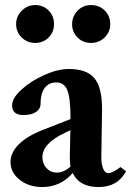

<svg xmlns="http://www.w3.org/2000/svg" viewBox="-20 -736 528 767"><path d="M120.6 -564.5Q88.9 -564.5 66.7 -586.2Q44.4 -607.9 44.4 -639.6Q44.4 -670.9 67.1 -693.4Q89.8 -715.8 120.6 -715.8Q152.8 -715.8 174.3 -694.1Q195.8 -672.4 195.8 -639.6Q195.8 -607.9 174.3 -586.2Q152.8 -564.5 120.6 -564.5ZM343.3 -564.5Q311.5 -564.5 289.8 -586.2Q268.1 -607.9 268.1 -639.6Q268.1 -670.9 290 -693.4Q312 -715.8 343.3 -715.8Q376.5 -715.8 398.4 -694.1Q420.4 -672.4 420.4 -639.6Q420.4 -607.9 397.9 -586.2Q375.5 -564.5 343.3 -564.5ZM148.9 11.2Q95.7 11.2 58.8 -17.6Q22 -46.4 22 -88.9Q22 -126.5 55.4 -159.7Q88.9 -192.9 151.9 -217.3L261.7 -260.3V-260.7Q261.7 -342.8 249.3 -374.8Q236.8 -406.7 205.1 -406.7Q174.8 -406.7 158.4 -384.5Q142.1 -362.3 142.1 -322.3Q142.1 -300.8 123.8 -288.6Q105.5 -276.4 73.7 -276.4Q28.3 -276.4 28.3 -315.4Q28.3 -343.8 65.9 -378.2Q103.5 -412.6 157.2 -436.5Q210.9 -460.4 254.9 -460.4Q326.2 -460.4 356.9 -423.8Q387.7 -387.2 387.7 -301.3Q387.7 -299.3 384.8 -107.4Q384.3 -83.5 391.4 -64Q398.4 -44.4 413.6 -44.4Q420.9 -44.4 435.1 -51.5Q449.2 -58.6 461.4 -68.8L483.4 -51.8Q450.2 11.2 374 11.2Q296.9 11.2 270.5 -44.9Q221.7 11.2 148.9 11.2ZM149.4 -107.9Q149.4 -82 166 -64.2Q182.6 -46.4 207 -46.4Q234.9 -46.4 261.7 -70.8Q258.8 -86.9 258.8 -106.4Q260.7 -180.2 261.2 -215.8L240.7 -206.1Q149.4 -163.6 149.4 -107.9Z"/></svg>

Font: Elstob 8pt
Style: Bold
Weight: 700
Designer: Peter S. Baker
Version: Version 1.015